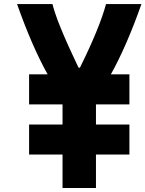

<svg xmlns="http://www.w3.org/2000/svg" viewBox="-20 -937 725 957"><path d="M378.3 -599.6Q475.3 -794.9 508.5 -916.7H684.9Q611.3 -707.7 532.6 -566.4H625V-416.7H458.3V-316.4H625V-166.7H458.3V0H291.7V-166.7H125V-316.4H291.7V-416.7H125V-566.4H217.4Q138.7 -707.7 65.1 -916.7H241.5Q246.1 -897.8 253.3 -876.3Q260.4 -854.8 266.9 -836.9Q273.4 -819 284.2 -793.6Q294.9 -768.2 301.1 -753.3Q307.3 -738.3 320 -710.3Q332.7 -682.3 337.6 -672.2Q342.4 -662.1 355.8 -633.1Q369.1 -604.2 371.7 -599.6Z"/></svg>

Font: TypoPRO Monoid
Style: Bold
Weight: 700
Width: 4
Monospace: yes
Designer: Andreas Larsen (@larsenwork)
Version: Version 0.61